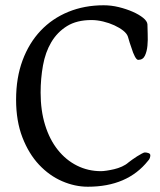

<svg xmlns="http://www.w3.org/2000/svg" viewBox="-20 -692 607 728"><path d="M313 16Q264 16 215.5 -5Q167 -26 128 -67.5Q89 -109 65 -171Q41 -233 41 -314Q41 -397 65.5 -463Q90 -529 134 -575.5Q178 -622 239 -647Q300 -672 373 -672Q402 -672 430.5 -665Q459 -658 483 -647.5Q507 -637 522.5 -624.5Q538 -612 539 -600Q539 -586 540 -563Q541 -540 539 -518.5Q537 -497 529.5 -481Q522 -465 504 -465Q498 -465 491 -478.5Q484 -492 479 -509Q472 -528 465 -553Q461 -565 447 -576Q433 -587 413.5 -596Q394 -605 371 -610.5Q348 -616 327 -616Q271 -616 234 -593Q197 -570 174.5 -532Q152 -494 143 -444Q134 -394 134 -341Q134 -273 151 -218Q168 -163 199 -124Q230 -85 272 -64Q314 -43 363 -43Q371 -43 384.5 -45Q398 -47 413 -50.5Q428 -54 442.5 -60.5Q457 -67 467 -76Q472 -80 481 -86.5Q490 -93 499.5 -99Q509 -105 517.5 -109.5Q526 -114 529 -114Q536 -114 543 -111.5Q550 -109 550 -103Q550 -98 548 -92.5Q546 -87 541 -82Q463 16 313 16Z"/></svg>

Font: Asar
Style: Regular
Weight: 400
Designer: Eben Sorkin
Foundry: Eben Sorkin, Pria Ravichandran
Version: Version 1.003; ttfautohint (v1.3) -l 8 -r 50 -G 0 -x 0 -H 45